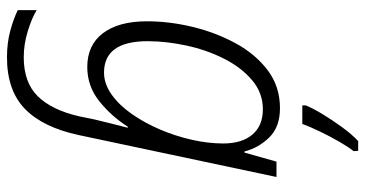

<svg xmlns="http://www.w3.org/2000/svg" viewBox="-268 -538 1046 550"><g transform="rotate(90 255.0 -263.0)"><path d="M282 -616Q290 -636 307 -664Q324 -692 344 -719.5Q364 -747 384 -766H412L413 -753Q401 -738 386 -712Q371 -686 357 -657Q343 -628 335 -606H282ZM144 240Q103 240 68 230.5Q33 221 9 209V155Q32 169 69.5 180.5Q107 192 144 192Q216 192 255.5 152Q295 112 313 34L322 -10Q327 -30 333.5 -57Q340 -84 346 -106H343Q313 -59 270 -24.5Q227 10 172 10Q109 10 75 -35Q41 -80 41 -161Q41 -225 57 -291.5Q73 -358 104 -415Q135 -472 181.5 -507Q228 -542 290 -542Q344 -542 374 -511Q404 -480 414 -440H417L443 -532H487L367 34Q345 137 292 188.5Q239 240 144 240ZM188 -38Q220 -38 250.5 -59.5Q281 -81 306.5 -117.5Q332 -154 351 -198.5Q370 -243 380.5 -290Q391 -337 391 -379Q391 -433 365.5 -463Q340 -493 293 -493Q246 -493 209.5 -462Q173 -431 148 -381.5Q123 -332 110.5 -274Q98 -216 98 -163Q98 -38 188 -38Z"/></g></svg>

Font: Noto Sans SemiCondensed Light
Style: Italic
Weight: 300
Width: 4
Italic angle: -12°
Designer: Monotype Design Team
Foundry: Monotype Imaging Inc.
Version: Version 2.013; ttfautohint (v1.8.4.7-5d5b)